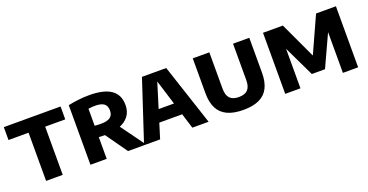

<svg xmlns="http://www.w3.org/2000/svg" viewBox="-30 -1177 3373 1758"><g transform="rotate(-20 1656.5 -298.0)"><path d="M202.5 0V-469.5H7V-595H560V-469.5H364.5V0Z M634.5 0V-580.5Q679.5 -590 732.8 -596.5Q786 -603 841 -603Q982 -603 1052.8 -554.2Q1123.5 -505.5 1123.5 -406Q1124 -341.5 1090.5 -297.5Q1057 -253.5 996.2 -231.5Q935.5 -209.5 853.5 -209.5Q838 -209.5 823 -210Q808 -210.5 793 -211.5V0ZM1001 0 807.5 -273H979L1177.5 0ZM854.5 -319.5Q916 -319.5 944.5 -340.5Q973 -361.5 973 -406Q973 -452 944.8 -472.8Q916.5 -493.5 857.5 -493.5Q840.5 -493.5 824.2 -492Q808 -490.5 793 -488V-322.5Q810.5 -321 823.5 -320.2Q836.5 -319.5 854.5 -319.5Z M1157 0 1353 -595H1589.5L1786 0H1627.5L1462.5 -532H1478L1313.5 0ZM1306 -147 1340 -265.5H1602L1636 -147Z M2125 7.5Q2029 7.5 1967.8 -21.8Q1906.5 -51 1877.2 -109.2Q1848 -167.5 1848 -254V-595H2009.5V-240.5Q2009.5 -177 2038 -147.2Q2066.5 -117.5 2125 -117.5Q2184 -117.5 2212.2 -147.2Q2240.5 -177 2240.5 -240.5V-595H2399V-254Q2399 -167.5 2370.2 -109.2Q2341.5 -51 2280.8 -21.8Q2220 7.5 2125 7.5Z M2532.5 0V-595H2726L2899 -224.5H2881.5L3049.5 -595H3243V0H3094.5V-459H3123L2952 -87.5H2823.5L2645.5 -459H2681V0Z"/></g></svg>

Font: Encode Sans SC
Style: Bold
Weight: 700
Version: Version 3.002